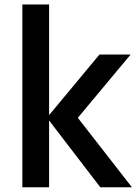

<svg xmlns="http://www.w3.org/2000/svg" viewBox="-20 -794 616 842"><path d="M78.1 27.3V-774.4H195.3V-289.1L416 -554.7H552.7L321.3 -277.3L558.6 27.3H419.9L195.3 -265.6V27.3Z"/></svg>

Font: GenEi M Gothic v2 Medium
Style: Regular
Weight: 500
Version: Version 2.0